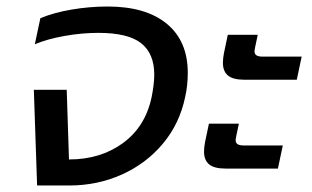

<svg xmlns="http://www.w3.org/2000/svg" viewBox="-20 -570 958 590"><path d="M84 -294H185L192 -80Q289 -80 358 -130.5Q427 -181 446 -272Q454 -312 454 -341Q454 -405 414 -437Q374 -469 282 -469Q231 -469 178 -459.5Q125 -450 87 -434L104 -514Q144 -531 199.5 -540.5Q255 -550 311 -550Q428 -550 492.5 -497Q557 -444 557 -346Q557 -307 549 -272Q532 -190 480.5 -128.5Q429 -67 354 -33.5Q279 0 193 0H94Z M665 -377Q665 -390 668 -406L680 -463H772L764 -425L762 -413Q762 -404 768 -400Q774 -396 788 -396H907L892 -325H731Q696 -325 680.5 -338Q665 -351 665 -377ZM607 -104Q607 -117 610 -133L622 -190H714L706 -152L704 -140Q704 -131 710 -127Q716 -123 730 -123H849L834 -52H673Q638 -52 622.5 -65Q607 -78 607 -104Z"/></svg>

Font: Prompt
Style: Italic
Weight: 400
Italic angle: -12°
Designer: Katatrad Team
Foundry: CadsonDemak
Version: Version 1.001